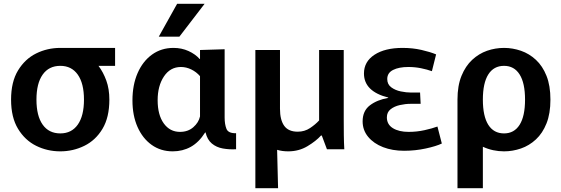

<svg xmlns="http://www.w3.org/2000/svg" viewBox="-20 -782 2938 1006"><path d="M296 11Q228 11 169.5 -18Q111 -47 74.5 -107Q38 -167 38 -260Q38 -353 74.5 -413Q111 -473 169.5 -502Q228 -531 296 -531Q296 -531 296 -531H583V-437H496Q521 -404 537 -360Q553 -316 553 -260Q553 -167 517 -107Q481 -47 422 -18Q363 11 296 11ZM296 -83Q355 -83 387.5 -129Q420 -175 420 -260Q420 -345 387.5 -391Q355 -437 296 -437Q236 -437 203.5 -391Q171 -345 171 -260Q171 -175 203.5 -129Q236 -83 296 -83Z M885 11Q822 11 774.5 -23Q727 -57 700.5 -117Q674 -177 674 -256Q674 -337 701 -399Q728 -461 776.5 -496Q825 -531 889 -531Q932 -531 968 -514.5Q1004 -498 1026 -473H1028V-520L1157 -524V-166Q1157 -131 1166.5 -107Q1176 -83 1217 -84V0Q1181 2 1147.5 -4Q1114 -10 1090 -30Q1066 -50 1057 -88H1055Q1022 -36 979.5 -12.5Q937 11 885 11ZM923 -91Q965 -91 993 -115.5Q1021 -140 1028 -172V-383Q1009 -405 982.5 -418Q956 -431 928 -431Q872 -431 839 -381.5Q806 -332 806 -257Q806 -180 838 -135.5Q870 -91 923 -91ZM812 -590 908 -762H1052L920 -590Z M1318 204V-520H1447V-212Q1447 -154 1469 -123Q1491 -92 1540 -92Q1576 -92 1604.5 -111Q1633 -130 1652 -151V-520H1781V-159Q1781 -113 1781.5 -74Q1782 -35 1784 0H1693L1666 -72H1662Q1636 -43 1591 -16Q1546 11 1490 11Q1458 11 1432 3L1437 204Z M2097 8Q2036 8 1987 -11Q1938 -30 1909 -65Q1880 -100 1880 -146Q1880 -201 1918 -230Q1956 -259 2014 -269V-271Q1887 -303 1887 -397Q1887 -459 1942 -495Q1997 -531 2089 -531Q2142 -531 2188 -520.5Q2234 -510 2265 -497L2243 -409Q2218 -418 2186 -424.5Q2154 -431 2120 -431Q2070 -431 2039.5 -415.5Q2009 -400 2009 -368Q2009 -340 2030 -324.5Q2051 -309 2080 -303Q2109 -297 2135 -297H2181L2184 -238H2131Q2104 -238 2075 -231.5Q2046 -225 2026.5 -209.5Q2007 -194 2007 -167Q2007 -130 2038.5 -110.5Q2070 -91 2121 -91Q2164 -91 2204.5 -100Q2245 -109 2272 -119L2295 -30Q2266 -16 2211 -4Q2156 8 2097 8Z M2377 204V-260Q2377 -333 2398 -384.5Q2419 -436 2454 -468.5Q2489 -501 2532 -516Q2575 -531 2621 -531Q2666 -531 2709.5 -516Q2753 -501 2788 -468.5Q2823 -436 2843.5 -384.5Q2864 -333 2864 -260Q2864 -187 2843.5 -135.5Q2823 -84 2788 -51.5Q2753 -19 2709.5 -4Q2666 11 2621 11Q2592 11 2564 5Q2536 -1 2510 -13V204ZM2621 -83Q2674 -83 2702.5 -128Q2731 -173 2731 -260Q2731 -347 2702.5 -392Q2674 -437 2621 -437Q2567 -437 2538.5 -392Q2510 -347 2510 -260Q2510 -173 2538.5 -128Q2567 -83 2621 -83Z"/></svg>

Font: Murecho Medium
Style: Regular
Weight: 500
Designer: Neil Summerour
Foundry: Positype
Version: Version 1.010; ttfautohint (v1.8.3)